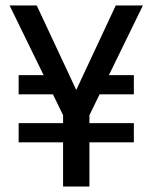

<svg xmlns="http://www.w3.org/2000/svg" viewBox="-20 -680 556 700"><path d="M210 0V-161H48V-231H210V-260L173 -336H48V-406H139L15 -660H114L258 -352L402 -660H501L377 -406H468V-336H343L306 -260V-231H468V-161H306V0Z"/></svg>

Font: Orienta
Style: Regular
Weight: 400
Designer: Eduardo Rodriguez Tunni
Foundry: Eduardo Rodriguez Tunni
Version: Version 1.002; ttfautohint (v1.8.4.7-5d5b);gftools[0.9.23]